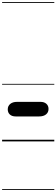

<svg xmlns="http://www.w3.org/2000/svg" viewBox="-25 -1349 538 1832"><path d="M124.5 -238Q89.5 -238 69.2 -256.2Q49 -274.5 49 -305.5Q49 -338 72.8 -357.5Q96.5 -377 137.5 -377H362.5Q396.5 -377 417.2 -358.8Q438 -340.5 438 -309.5Q438 -276.5 414 -257.2Q390 -238 348 -238ZM124.5 -238Q89.5 -238 69.2 -256.2Q49 -274.5 49 -305.5Q49 -338 72.8 -357.5Q96.5 -377 137.5 -377H362.5Q396.5 -377 417.2 -358.8Q438 -340.5 438 -309.5Q438 -276.5 414 -257.2Q390 -238 348 -238ZM-5 455H493V463H-5ZM-5 -16H493V0H-5ZM-5 -549H493V-541H-5ZM-5 -1329H493V-1321H-5Z"/></svg>

Font: Edu SA Dotted Guide
Style: Regular
Weight: 400
Designer: Tina and Corey Anderson, Eben Sorkin, Mirko Velimirovic
Foundry: Google for Education
Version: Version 2.000